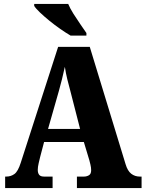

<svg xmlns="http://www.w3.org/2000/svg" viewBox="-20 -951 736 971"><path d="M6 0V-58H12Q35 -58 53 -71Q71 -84 85 -128L274 -714H434L615 -121Q625 -87 643.5 -72.5Q662 -58 687 -58H696V0H369V-58H405Q418 -58 429.5 -64.5Q441 -71 441 -90Q441 -103 437.5 -118Q434 -133 432 -140L404 -233H203L183 -157Q180 -145 175.5 -125.5Q171 -106 171 -92Q171 -76 178 -67Q185 -58 203 -58H246V0ZM223 -299H385L336 -490Q328 -519 320.5 -549.5Q313 -580 308 -613Q301 -581 293.5 -550.5Q286 -520 278 -492ZM337 -771Q313 -785 285 -804.5Q257 -824 230 -846Q203 -868 182 -888Q161 -908 153 -921V-931H325Q334 -909 351 -882Q368 -855 386 -829Q404 -803 417 -784V-771Z"/></svg>

Font: Noto Serif Lao Condensed Black
Style: Regular
Weight: 900
Width: 3
Designer: Monotype Design Team
Foundry: Monotype Imaging Inc.
Version: Version 2.003; ttfautohint (v1.8.4.7-5d5b)